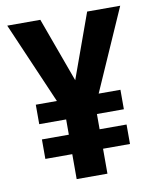

<svg xmlns="http://www.w3.org/2000/svg" viewBox="-81 -777 683 840"><g transform="rotate(-10 260.5 -357.0)"><path d="M260.3 -427.2 363.8 -713.9H510.7L351.1 -351.6H447.8V-265.1H328.1V-197.3H447.8V-110.8H328.1V0H191.4V-110.8H71.8V-197.3H191.4V-265.1H71.8V-351.6H165.5L8.8 -713.9H155.8Z"/></g></svg>

Font: Open Sans SemiCondensed
Style: Bold
Weight: 700
Width: 4
Designer: Monotype Design Team
Foundry: Monotype Imaging Inc.
Version: Version 3.003